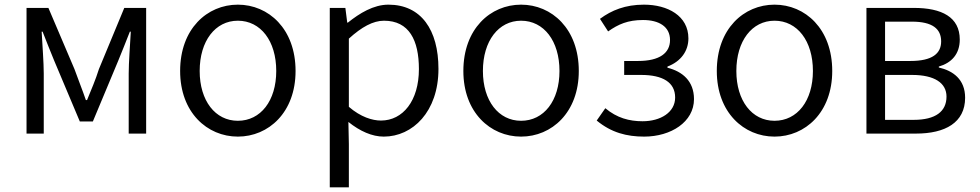

<svg xmlns="http://www.w3.org/2000/svg" viewBox="-20 -574 4212 825"><path d="M94 0H168V-258C168 -305 162 -382 159 -438H163C179 -396 197 -353 213 -313L323 -52H379L488 -313C504 -353 522 -396 538 -438H542C539 -382 533 -305 533 -258V0H608V-540H514L405 -277C391 -232 372 -188 354 -144H349C334 -188 316 -232 300 -277L188 -540H94Z M1002 13C1134 13 1250 -91 1250 -269C1250 -450 1134 -554 1002 -554C870 -554 754 -450 754 -269C754 -91 870 13 1002 13ZM1002 -55C905 -55 838 -141 838 -269C838 -398 905 -485 1002 -485C1100 -485 1167 -398 1167 -269C1167 -141 1100 -55 1002 -55Z M1397 231H1479V45L1477 -50C1527 -10 1579 13 1629 13C1753 13 1864 -94 1864 -278C1864 -445 1790 -554 1649 -554C1585 -554 1525 -517 1475 -477H1472L1464 -540H1397ZM1617 -56C1580 -56 1530 -71 1479 -115V-408C1534 -458 1583 -485 1630 -485C1738 -485 1780 -401 1780 -277C1780 -141 1711 -56 1617 -56Z M2219 13C2351 13 2467 -91 2467 -269C2467 -450 2351 -554 2219 -554C2087 -554 1971 -450 1971 -269C1971 -91 2087 13 2219 13ZM2219 -55C2122 -55 2055 -141 2055 -269C2055 -398 2122 -485 2219 -485C2317 -485 2384 -398 2384 -269C2384 -141 2317 -55 2219 -55Z M2748 13C2863 13 2962 -50 2962 -148C2962 -226 2912 -267 2848 -283V-288C2906 -310 2938 -355 2938 -409C2938 -506 2849 -554 2747 -554C2667 -554 2608 -530 2558 -493L2593 -439C2637 -470 2678 -488 2743 -488C2811 -488 2859 -460 2859 -402C2859 -346 2814 -312 2722 -312H2662V-252H2735C2828 -252 2881 -220 2881 -155C2881 -91 2818 -53 2741 -53C2684 -53 2631 -67 2581 -109L2544 -56C2607 -4 2673 13 2748 13Z M3308 13C3440 13 3556 -91 3556 -269C3556 -450 3440 -554 3308 -554C3176 -554 3060 -450 3060 -269C3060 -91 3176 13 3308 13ZM3308 -55C3211 -55 3144 -141 3144 -269C3144 -398 3211 -485 3308 -485C3406 -485 3473 -398 3473 -269C3473 -141 3406 -55 3308 -55Z M3703 0H3916C4041 0 4127 -47 4127 -154C4127 -233 4075 -270 4014 -284V-288C4069 -304 4104 -342 4104 -404C4104 -501 4026 -540 3907 -540H3703ZM3783 -312V-481H3898C3987 -481 4024 -450 4024 -396C4024 -344 3986 -312 3892 -312ZM3783 -59V-252H3899C3996 -252 4047 -217 4047 -159C4047 -95 4000 -59 3906 -59Z"/></svg>

Font: ChiuKong Gothic CL Normal
Style: Regular
Weight: 350
Designer: Ryoko NISHIZUKA 西塚涼子 (kana, bopomofo & ideographs); Paul D. Hunt (Latin, Greek & Cyrillic); Sandoll Communications 산돌커뮤니
Foundry: Adobe
Version: Version 1.300